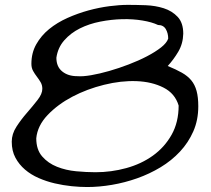

<svg xmlns="http://www.w3.org/2000/svg" viewBox="-20 -752 851 773"><path d="M27.3 -181.6Q27.3 -212.9 46.4 -242.2Q65.4 -271.5 88.9 -298.3Q112.3 -325.2 131.3 -349.6Q150.4 -374 150.4 -394.5Q150.4 -409.2 143.6 -420.9Q136.7 -432.6 128.4 -443.4Q120.1 -454.1 113.3 -466.3Q106.4 -478.5 106.4 -495.1Q106.4 -539.1 126 -573.7Q145.5 -608.4 177.7 -634.8Q210 -661.1 251.5 -679.7Q293 -698.2 335.9 -710Q378.9 -721.7 420.4 -727.1Q461.9 -732.4 494.1 -732.4Q527.3 -732.4 566.4 -731Q605.5 -729.5 639.2 -718.8Q672.9 -708 695.3 -684.1Q717.8 -660.2 717.8 -616.2Q716.8 -576.2 697.8 -543.9Q678.7 -511.7 655.3 -486.3Q688.5 -472.7 711.9 -459.5Q735.4 -446.3 750 -428.7Q764.6 -411.1 771.5 -385.7Q778.3 -360.4 778.3 -324.2Q778.3 -268.6 758.3 -223.1Q738.3 -177.7 704.6 -141.6Q670.9 -105.5 626.5 -78.6Q582 -51.8 532.2 -34.2Q482.4 -16.6 430.7 -7.8Q378.9 1 331.1 1Q301.8 1 268.1 -2.4Q234.4 -5.9 200.7 -13.7Q167 -21.5 135.7 -35.2Q104.5 -48.8 80.6 -69.3Q56.6 -89.8 42 -117.2Q27.3 -144.5 27.3 -181.6ZM126 -195.3Q126 -149.4 149.9 -122.1Q173.8 -94.7 209.5 -80.6Q245.1 -66.4 286.6 -62.5Q328.1 -58.6 364.3 -58.6Q427.7 -58.6 488.3 -75.2Q548.8 -91.8 595.7 -125.5Q642.6 -159.2 670.9 -209.5Q699.2 -259.8 699.2 -327.1Q684.6 -376 638.2 -399.4Q591.8 -422.9 529.8 -425.3Q467.8 -427.7 398.9 -410.6Q330.1 -393.6 271.5 -362.8Q212.9 -332 171.9 -289.1Q130.9 -246.1 126 -195.3ZM207 -519.5Q207 -483.4 230.5 -464.4Q253.9 -445.3 291 -445.3Q312.5 -443.4 346.7 -449.2Q380.9 -455.1 419.9 -466.3Q459 -477.5 498.5 -492.7Q538.1 -507.8 571.8 -525.4Q605.5 -543 628.4 -561Q651.4 -579.1 657.2 -596.7Q657.2 -618.2 647.5 -634.8Q637.7 -651.4 616.2 -651.4Q591.8 -663.1 553.7 -669.4Q515.6 -675.8 472.2 -674.8Q428.7 -673.8 383.8 -665Q338.9 -656.2 301.8 -637.7Q264.6 -619.1 238.8 -589.8Q212.9 -560.5 207 -519.5Z"/></svg>

Font: Architects Daughter-petzku
Style: Regular
Weight: 400
Designer: Kimberly Geswein
Foundry: Kimberly Geswein
Version: Version 1.000 2010 initial release